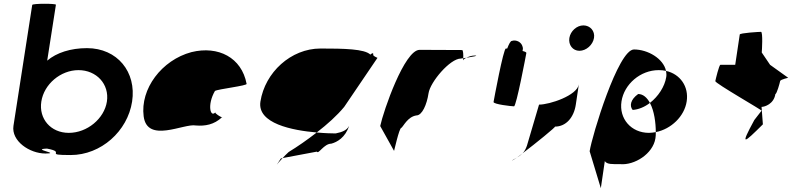

<svg xmlns="http://www.w3.org/2000/svg" viewBox="-20 -810 4194 1013"><path d="M51 -146C39 -66 136 0 220 0C304 0 140 -23 228 -26C335 -6 204 8 353 8C513 8 653 -118 677 -274C701 -430 599 -556 439 -556C353 -556 278 -532 229 -490L275 -785C276 -792 151 -792 150 -784ZM198 -274C212 -366 300 -440 394 -440C489 -440 558 -366 544 -274C530 -184 440 -109 343 -109C247 -109 184 -184 198 -274Z M738 -196C757 -52 951 -160 1013 -148C1062 -144 1109 -152 1151 -191C1143 -193 1113 -212 1116 -217C1090 -188 1072 -257 1114 -330C1128 -340 1289 -358 1281 -368C1255 -506 1132 -570 990 -535C833 -493 719 -341 738 -196ZM1116 -218C1116 -218 1116 -217 1116 -217C1116 -217 1116 -218 1116 -218ZM1152 -192C1152 -192 1151 -191 1151 -191C1153 -191 1153 -191 1152 -190Z M1354 -274C1336 -158 1523 -122 1651 -111C1707 -154 1759 -201 1796 -246L1971 -504C1978 -504 1947 -512 1949 -522C1951 -533 1943 -530 1934 -522C1903 -552 1795 -554 1671 -554C1515 -554 1378 -428 1354 -274ZM1462 26C1430 76 1435 62 1471 24ZM1471 24 1652 -10C1660 6 1689 -52 1728 -52C1758 -60 1802 -84 1822 -146C1811 -124 1787 -113 1751 -106C1732 -106 1694 -107 1651 -111C1601 -72 1549 -36 1503 -8C1490 4 1479 15 1471 24Z M1986 -145 2059 -14C2058 -6 2086 -135 2097 -135C2108 -142 2130 -194 2177 -201C2207 -201 2232 -258 2241 -318C2250 -378 2355 -501 2411 -501C2411 -501 2416 -502 2424 -503C2425 -520 2424 -546 2418 -546C2418 -546 2276 -547 2194 -547C2114 -547 2003 -225 1986 -145ZM2424 -503C2424 -498 2423 -494 2423 -491C2423 -494 2430 -500 2440 -505C2434 -504 2429 -504 2424 -503ZM2440 -505C2471 -510 2511 -517 2484 -517C2468 -517 2452 -511 2440 -505Z M2584 -272C2582 -260 2679 -249 2692 -249C2704 -249 2755 -518 2757 -530C2758 -534 2750 -538 2737 -541C2739 -548 2740 -556 2737 -564C2731 -588 2704 -602 2680 -594C2674 -594 2665 -578 2656 -554H2649C2636 -554 2586 -284 2584 -272Z M2682 36C2682 38 2692 32 2708 21C2699 26 2690 31 2682 36ZM2708 21C2718 15 2728 8 2737 -1C2726 7 2716 15 2708 21ZM2737 -1C2806 -53 2915 -142 2908 -142C2967 -142 3008 -191 3018 -258L3034 -365C3025 -306 2880 -258 2824 -258L2760 -41C2754 -24 2747 -11 2737 -1ZM2984 -610C2978 -573 3002 -542 3037 -542C3073 -542 3108 -573 3114 -610C3120 -646 3094 -676 3058 -676C3023 -676 2990 -646 2984 -610Z M3091 -12 3150 183 3171 40C3182 58 3212 56 3252 56C3327 63 3425 2 3438 -80C3440 -90 3440 -101 3440 -113C3428 -111 3417 -109 3404 -109C3310 -109 3245 -184 3259 -275C3273 -366 3359 -440 3455 -440C3469 -440 3481 -439 3494 -436C3480 -501 3398 -549 3325 -549C3241 -549 3103 -92 3091 -12ZM3318 -230C3349 -232 3382 -246 3409 -267C3394 -295 3373 -314 3347 -314C3305 -284 3301 -250 3318 -230ZM3409 -267C3432 -225 3440 -161 3440 -113C3521 -129 3591 -196 3603 -275C3615 -353 3569 -419 3494 -436C3496 -425 3497 -414 3495 -403C3487 -353 3453 -301 3409 -267Z M3754 -382C3752 -371 4006 -226 3998 -226L3960 -177C3882 -34 3904 -54 4005 -154L3998 -246C4014 -246 4063 -261 4071 -314C4078 -314 4094 -371 4096 -382C4098 -392 4145 -400 4138 -400L4043 -468L3999 -533C4000 -540 4006 -642 3995 -642C3984 -642 3884 -636 3883 -628L3859 -468H3781C3774 -468 3756 -392 3754 -382Z"/></svg>

Font: Ampere
Style: Ita
Weight: 400
Version: Version 1